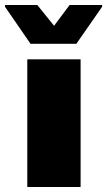

<svg xmlns="http://www.w3.org/2000/svg" viewBox="-49 -747 428 767"><path d="M60 0V-510H273V0ZM73 -572 -29 -720V-727H100L167 -644L229 -727H359V-720L256 -572Z"/></svg>

Font: Saira Expanded ExtraBold
Style: Regular
Weight: 800
Width: 7
Designer: Hector Gatti with collaboration of the Omnibus-Type team
Foundry: Omnibus-Type
Version: Version 1.101